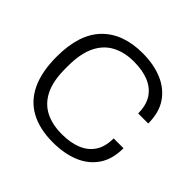

<svg xmlns="http://www.w3.org/2000/svg" viewBox="-172 -881 1076 1076"><g transform="rotate(45 366.0 -343.0)"><path d="M379 12Q274 12 201.5 -27Q129 -66 91.5 -145Q54 -224 54 -343Q54 -521 140 -609.5Q226 -698 381 -698Q470 -698 537.5 -669.5Q605 -641 643.5 -584.5Q682 -528 682 -441H602Q602 -506 575 -547.5Q548 -589 498.5 -609.5Q449 -630 380 -630Q306 -630 251 -601Q196 -572 166 -510.5Q136 -449 136 -350V-329Q136 -232 166 -172Q196 -112 251 -84Q306 -56 381 -56Q450 -56 500 -76.5Q550 -97 577 -138.5Q604 -180 604 -245H682Q682 -157 642.5 -100Q603 -43 535 -15.5Q467 12 379 12Z"/></g></svg>

Font: Archivo SemiBold Light
Style: Regular
Weight: 300
Version: Version 2.001